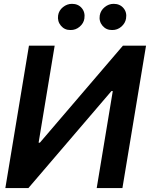

<svg xmlns="http://www.w3.org/2000/svg" viewBox="-20 -961 766 981"><path d="M127.9 -727.5H259.3L177.2 -231.9H183.6L607.9 -727.5H726.1L605.5 0H474.1L556.2 -495.6H549.3L125 0H7.3ZM340.3 -807.6Q310.1 -807.1 291.3 -829.6Q272.5 -852.1 276.9 -882.3Q280.8 -907.7 301.8 -924.6Q322.8 -941.4 347.7 -941.4Q379.4 -941.4 397.7 -919.7Q416 -897.9 411.1 -866.2Q407.7 -842.3 387.2 -824.7Q366.7 -807.1 340.3 -807.6ZM552.7 -807.6Q522.9 -807.1 503.9 -829.3Q484.9 -851.6 489.7 -882.3Q494.1 -907.7 514.9 -924.6Q535.6 -941.4 560.5 -941.4Q592.3 -941.4 610.8 -919.7Q629.4 -897.9 624 -866.2Q620.1 -842.3 599.9 -824.7Q579.6 -807.1 552.7 -807.6Z"/></svg>

Font: Inter Tight SemiBold
Style: Italic
Weight: 600
Italic angle: -9.39999°
Designer: Rasmus Andersson
Foundry: rsms
Version: Version 3.004